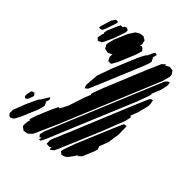

<svg xmlns="http://www.w3.org/2000/svg" viewBox="-209 -618 899 899"><g transform="rotate(45 241.0 -168.0)"><path d="M235 -436 201 -355 188 -331 183 -324H170H165L160 -335L156 -343V-352L158 -360L142 -353L137 -350L123 -353L115 -354L108 -366L104 -372L105 -383L113 -414L140 -478L160 -509L178 -520L189 -522L200 -523L210 -517L217 -513L222 -492L219 -482L218 -481L227 -484L235 -481L244 -470L243 -462ZM411 -438 209 49 158 164 144 178 138 183 127 185 116 187 109 182 98 174 97 165 99 141 103 129 98 131 99 123 108 95 139 21 149 1 153 -7H161L181 -45L208 -127L220 -156L217 -157L218 -162L221 -173L240 -223L323 -425L352 -491L368 -505V-500V-497L370 -499L383 -506L389 -509L400 -507L409 -506L417 -494L421 -487V-476ZM298 -424 211 -215 190 -166 177 -156 171 -171 176 -238 201 -309 233 -387 255 -439 270 -467 277 -474V-475L288 -499L293 -508L306 -505L303 -494L300 -483H303L305 -477L311 -465L309 -454ZM108 -419 89 -378 82 -365 63 -357 52 -367 53 -373 55 -387 60 -402 57 -406 60 -421 80 -468 88 -484H101L105 -492L117 -497L128 -490V-477ZM50 -424 42 -407 31 -404H24L25 -416L41 -468L54 -486L59 -487L68 -486L67 -474ZM394 -285 268 17 219 135 209 156 205 163 196 166 197 157 199 149 197 151 190 156 181 145 182 139 186 122 230 14 381 -350 417 -436 422 -446 431 -454 439 -458 442 -448V-435L435 -404L415 -355L419 -359L416 -345ZM420 -183 378 -76 310 86 289 135 282 150 265 163 263 158 262 148 256 155 244 154H235V146L234 132L237 122L272 39L395 -259L424 -327L431 -339L443 -343L444 -337L447 -324V-307L433 -252L420 -219L421 -217L426 -210L424 -202ZM418 21 394 78 378 92 375 88 370 99 349 127 341 134 331 138 321 141 307 131 308 126 310 115 331 57 406 -122 420 -154 426 -167 441 -170 442 -159 443 -116 434 -56 417 -11 419 -8 423 3ZM94 68 60 149 47 173 41 181 28 187 20 185 11 175V169V153L35 91L61 35L70 25L71 23L87 -4L94 -12L98 -5V2L93 17H95L97 22L103 35L101 43ZM26 25 35 36 33 44 24 67 15 74 6 69 5 57 9 37 12 29Z"/></g></svg>

Font: Rubik Marker Hatch
Style: Regular
Weight: 400
Designer: Hubert and Fischer, NaN
Foundry: Hubert & Fischer, NaN
Version: Version 2.200